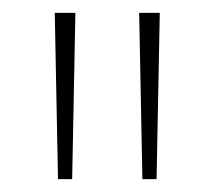

<svg xmlns="http://www.w3.org/2000/svg" viewBox="-20 -734 333 298"><path d="M97 -714H65L70 -456H92ZM228 -714H196L201 -456H223Z"/></svg>

Font: Noto Sans Ethiopic ExtraCondensed Thin
Style: Regular
Weight: 100
Width: 2
Designer: Monotype Design Team
Foundry: Monotype Imaging Inc.
Version: Version 2.102